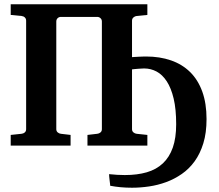

<svg xmlns="http://www.w3.org/2000/svg" viewBox="-20 -691 1037 911"><path d="M606.4 -78.1Q606.4 -68.4 613.3 -62.7Q620.1 -57.1 628.4 -56.2L679.2 -50.8V0H395V-50.8L441.4 -56.2Q450.2 -57.1 456.8 -62.7Q463.4 -68.4 463.4 -78.1V-588.9Q463.4 -598.6 456.8 -604.7Q450.2 -610.8 441.4 -610.8H269Q259.8 -610.8 253.4 -604.7Q247.1 -598.6 247.1 -588.9V-78.1Q247.1 -68.4 253.9 -62.7Q260.7 -57.1 269 -56.2L314.9 -50.8V0H30.8V-50.8L82 -56.2Q91.3 -57.1 97.7 -62.7Q104 -68.4 104 -78.1V-592.8Q104 -602.5 97.7 -608.4Q91.3 -614.3 82 -615.2L30.8 -620.1V-670.9H679.2V-620.1L628.4 -615.2Q620.1 -614.3 613.3 -608.4Q606.4 -602.5 606.4 -592.8V-419.9Q612.3 -420.4 621.3 -420.9Q630.4 -421.4 639.9 -421.9Q649.4 -422.4 658.2 -422.6Q667 -422.9 672.9 -422.9Q738.3 -422.9 791.3 -404.5Q844.2 -386.2 881.8 -349.4Q919.4 -312.5 939.7 -256.6Q960 -200.7 960 -126Q960 -60.5 944.8 -11.2Q929.7 38.1 903.6 74.2Q877.4 110.4 842.5 134.5Q807.6 158.7 768.3 173.1Q729 187.5 687.5 193.6Q646 199.7 606.4 199.7Q578.1 199.7 552 197.3Q525.9 194.8 502.9 190.4Q502.9 189.5 502.2 182.1Q501.5 174.8 500.2 165.5Q499 156.2 498.3 147.7Q497.6 139.2 497.6 135.3Q537.1 139.6 572.3 139.6Q630.9 139.6 676.3 126.5Q721.7 113.3 752.7 84.2Q783.7 55.2 799.8 9.5Q815.9 -36.1 815.9 -101.6Q815.9 -172.9 804 -223.1Q792 -273.4 771.2 -305.2Q750.5 -336.9 722.9 -351.6Q695.3 -366.2 664.1 -366.2Q660.2 -366.2 652.6 -365.7Q645 -365.2 636.2 -364.7Q627.4 -364.3 619.4 -363.3Q611.3 -362.3 606.4 -361.8Z"/></svg>

Font: Charis SIL CyrE
Style: Bold
Weight: 700
Foundry: SIL International
Version: Version 5.000